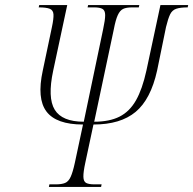

<svg xmlns="http://www.w3.org/2000/svg" viewBox="-20 -734 759 754"><path d="M172 0 174 -10H199Q222 -10 235.5 -15.5Q249 -21 257.5 -39.5Q266 -58 274 -95L306 -245Q201 -245 162.5 -296Q124 -347 148 -457L184 -628Q191 -661 190 -677.5Q189 -694 175.5 -699.5Q162 -705 132 -705L134 -714H244L189 -457Q166 -350 195 -303Q224 -256 309 -256L385 -619Q393 -656 393 -674.5Q393 -693 382.5 -699Q372 -705 350 -705H324L326 -714H527L525 -705H499Q476 -705 463.5 -699Q451 -693 442.5 -674.5Q434 -656 427 -619L350 -256Q410 -256 449.5 -276Q489 -296 514 -340Q539 -384 555 -457L610 -714H719L717 -705Q688 -705 672 -699.5Q656 -694 648 -677.5Q640 -661 632 -628L597 -457Q572 -344 512.5 -294.5Q453 -245 347 -245L315 -95Q307 -58 307.5 -39.5Q308 -21 318.5 -15.5Q329 -10 351 -10H379L377 0Z"/></svg>

Font: Noto Serif Display Condensed ExtraLight
Style: Italic
Weight: 200
Width: 3
Italic angle: -12°
Designer: Monotype Design Team
Foundry: Monotype Imaging Inc.
Version: Version 2.009